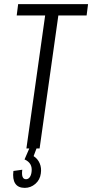

<svg xmlns="http://www.w3.org/2000/svg" viewBox="-20 -720 447 931"><path d="M407 -700 400 -645H231L268 -681L172 0H108L204 -681L228 -645H61L68 -700ZM100 191Q68 191 54 170Q40 149 45 109L88 103Q85 126 89.5 137.5Q94 149 106 149Q117 149 124 139.5Q131 130 133 114Q136 92 127.5 77Q119 62 99 53L122 0H157L143 37Q163 50 172.5 72Q182 94 178 121Q174 152 151.5 171.5Q129 191 100 191Z"/></svg>

Font: Pathway Extreme Condensed ExtraLight
Style: Italic
Weight: 250
Width: 3
Italic angle: -8°
Version: Version 1.001;gftools[0.9.26]